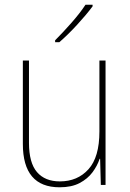

<svg xmlns="http://www.w3.org/2000/svg" viewBox="-20 -878 553 815"><path d="M428 -621V-93H408L405 -204H403Q393 -174 372.5 -146.5Q352 -119 318 -101Q284 -83 233 -83Q77 -83 77 -267V-621H103V-272Q103 -187 137 -147.5Q171 -108 234 -108Q309 -108 355.5 -159.5Q402 -211 402 -320V-621ZM373 -851Q347 -816 307.5 -773Q268 -730 232 -699H214V-707Q248 -741 284 -782Q320 -823 343 -858H373Z"/></svg>

Font: Noto Sans Kannada UI SemiCondensed Thin
Style: Regular
Weight: 100
Width: 4
Designer: Jelle Bosma - Monotype Design Team
Foundry: Monotype Imaging Inc.
Version: Version 2.005; ttfautohint (v1.8.4.7-5d5b)